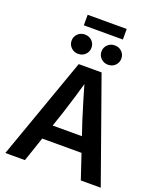

<svg xmlns="http://www.w3.org/2000/svg" viewBox="-186 -1173 1072 1286"><g transform="rotate(20 350.5 -529.5)"><path d="M10.3 0 268.6 -727.5H431.6L690.4 0H548.3L420.4 -381.3Q401.4 -441.4 380.6 -510.7Q359.9 -580.1 333 -673.3H367.2Q340.8 -580.1 319.8 -510.7Q298.8 -441.4 279.3 -381.3L149.9 0ZM163.1 -175.3V-281.2H538.1V-175.3ZM453.6 -790.5Q423.8 -790.5 403.3 -810.5Q382.8 -830.6 382.8 -859.4Q382.8 -888.7 403.3 -908.4Q423.8 -928.2 453.6 -928.2Q483.9 -928.2 504.2 -908.4Q524.4 -888.7 524.4 -859.4Q524.4 -830.6 504.2 -810.5Q483.9 -790.5 453.6 -790.5ZM240.7 -790.5Q210.9 -790.5 190.4 -810.5Q169.9 -830.6 169.9 -859.4Q169.9 -888.7 190.4 -908.4Q210.9 -928.2 240.7 -928.2Q271 -928.2 291.3 -908.4Q311.5 -888.7 311.5 -859.4Q311.5 -830.6 291.3 -810.5Q271 -790.5 240.7 -790.5ZM490.2 -1058.6V-983.4H211.9V-1058.6Z"/></g></svg>

Font: Inter 28pt SemiBold
Style: Regular
Weight: 600
Designer: Rasmus Andersson
Foundry: rsms
Version: Version 4.001;git-66647c0bb